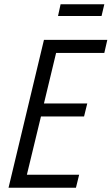

<svg xmlns="http://www.w3.org/2000/svg" viewBox="-20 -880 523 900"><path d="M20 0 186 -693H483L469 -632H243L186 -395H389L374 -334H172L106 -61H351L336 0ZM252 -805 264 -860H469L456 -805Z"/></svg>

Font: Ubuntu Sans Condensed
Style: Italic
Weight: 400
Width: 3
Italic angle: -13.5°
Designer: Dalton Maag Ltd
Foundry: Dalton Maag Ltd
Version: Version 1.006; ttfautohint (v1.8.4.7-5d5b)